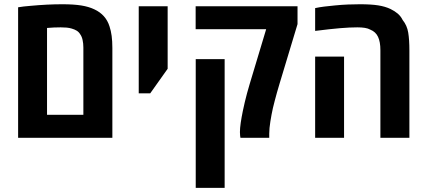

<svg xmlns="http://www.w3.org/2000/svg" viewBox="-20 -661 2047 921"><path d="M66.9 0V-626Q77.6 -627.9 93.8 -629.9Q109.9 -631.8 129.9 -633.3Q166.5 -636.7 204.8 -638.7Q243.2 -640.6 278.8 -640.6Q333 -640.6 369.6 -634.8Q406.2 -628.9 432.6 -616.2Q460 -603.5 478.3 -583Q496.6 -562.5 505.4 -534.2Q512.2 -514.2 515.6 -488.8Q519 -463.4 519 -430.7V0ZM205.6 -110.4H379.9V-432.6Q379.9 -452.6 376.2 -469.2Q372.6 -485.8 364.7 -496.6Q358.4 -507.3 348.1 -513.7Q337.9 -520 324.2 -523.9Q313 -527.3 300 -528.6Q287.1 -529.8 271 -529.8Q253.9 -529.8 238.8 -529.1Q223.6 -528.3 205.6 -526.9Z M645.5 -213.4V-630.9H784.2V-331.1L700.7 -213.4Z M1133.3 0Q1132.8 -4.4 1131.8 -10.7Q1130.9 -17.1 1130.9 -27.3Q1130.9 -45.9 1134.8 -72.5Q1138.7 -99.1 1145 -129.4Q1149.4 -150.4 1154.3 -171.4Q1159.2 -192.4 1165 -213.6Q1170.9 -234.9 1177.2 -256.3L1256.8 -521H918.5V-630.9H1407.2V-545.4L1320.3 -257.3Q1314.5 -237.8 1308.6 -217.3Q1302.7 -196.8 1297.9 -177.7Q1293 -158.7 1289.1 -142.6Q1285.6 -127 1282.5 -110.6Q1279.3 -94.2 1276.9 -78.1Q1274.4 -62 1272.9 -47.4Q1271.5 -32.7 1271.5 -20V0ZM918.9 240.2V-377.4H1057.6V240.2Z M1804.7 0V-420.4Q1804.7 -460 1793.5 -484.1Q1782.2 -508.3 1756.8 -518.6Q1745.6 -524.9 1730.2 -527.3Q1714.8 -529.8 1694.3 -529.8Q1658.2 -529.8 1611.8 -525.9Q1565.4 -522 1491.7 -512.7V-622.1Q1511.7 -626.5 1535.2 -629.4Q1558.6 -632.3 1585.4 -634.8Q1619.6 -638.2 1649.2 -639.4Q1678.7 -640.6 1706.1 -640.6Q1759.8 -640.6 1793.9 -635.3Q1828.1 -629.9 1853.5 -617.7Q1873.5 -607.9 1887.9 -595.7Q1902.3 -583.5 1911.6 -564.9Q1932.6 -539.1 1938.2 -504.6Q1943.8 -470.2 1943.8 -419.9V0ZM1491.7 0V-389.6H1630.4V0Z"/></svg>

Font: Open Sans SemiCondensed
Style: Bold
Weight: 700
Width: 4
Designer: Monotype Design Team
Foundry: Monotype Imaging Inc.
Version: Version 3.003